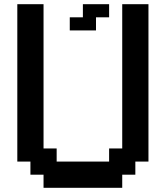

<svg xmlns="http://www.w3.org/2000/svg" viewBox="-20 -1020 790 915"><path d="M312.5 -875V-937.5H375V-1000H500V-937.5H437.5V-875ZM187.5 -125V-187.5H125V-250H62.5V-1000H187.5V-312.5H250V-250H500V-312.5H562.5V-1000H687.5V-250H625V-187.5H562.5V-125Z"/></svg>

Font: Better VCR
Style: Regular
Weight: 400
Designer: artdzyk
Foundry: https://fontstruct.com
Version: Version 1.0